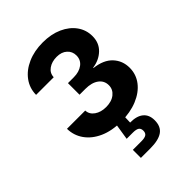

<svg xmlns="http://www.w3.org/2000/svg" viewBox="-218 -649 955 955"><g transform="rotate(-45 259.5 -171.5)"><path d="M257.8 7.3Q192.4 7.3 144 -14.4Q95.7 -36.1 69.1 -73.7Q42.5 -111.3 42 -158.2H170.4Q171.4 -130.9 195.8 -113.8Q220.2 -96.7 256.3 -96.7Q295.4 -96.7 319.1 -115.7Q342.8 -134.8 342.8 -164.1Q342.8 -196.3 317.1 -215.1Q291.5 -233.9 247.1 -233.9H206.1V-315.4H247.1Q285.2 -315.4 309.3 -333.5Q333.5 -351.6 333.5 -382.8Q333.5 -411.1 313.2 -429.4Q293 -447.8 258.8 -447.8Q224.6 -447.8 201.2 -431.2Q177.7 -414.6 176.8 -386.2H52.7Q53.2 -433.1 80.1 -469.5Q106.9 -505.9 153.8 -526.6Q200.7 -547.4 260.3 -547.4Q319.3 -547.4 363.8 -527.3Q408.2 -507.3 433.1 -472.7Q458 -438 458 -394.5Q458 -347.2 427 -317.4Q396 -287.6 349.1 -281.2V-278.8Q412.6 -271.5 445.1 -236.8Q477.5 -202.1 477.5 -152.3Q477.5 -106 449.7 -69.8Q421.9 -33.7 372.1 -13.2Q322.3 7.3 257.8 7.3ZM199.7 204.1V147.5H259.8Q283.7 147.5 293.9 140.4Q304.2 133.3 304.2 117.2Q304.2 100.6 293.9 93.8Q283.7 86.9 259.8 86.9H216.8L233.9 -22H287.6V0L286.1 42Q332 41.5 356.4 61.5Q380.9 81.5 380.9 120.1Q380.9 164.1 352.5 184.1Q324.2 204.1 265.1 204.1Z"/></g></svg>

Font: V-Inter
Style: SemiBold-600
Weight: 600
Designer: Rasmus Andersson
Foundry: rsms
Version: Version 4.000;git-4146feb